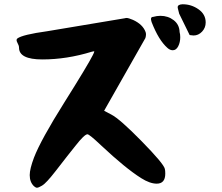

<svg xmlns="http://www.w3.org/2000/svg" viewBox="-20 -862 1040 898"><path d="M61 -663Q54 -676 61 -682Q85 -700 201 -716L566 -777Q567 -778 572 -778Q581 -778 602 -769Q648 -748 661 -712Q665 -701 660 -684L467 -344L501 -326Q540 -306 642 -202Q746 -96 751 -72Q753 -64 753 -50Q753 -3 713 -3Q681 -3 640 -29Q567 -75 454 -181Q398 -234 389 -234Q375 -234 332 -179Q328 -174 293.5 -130.5Q259 -87 241 -63Q196 -5 177 6Q160 16 153 16Q147 16 139 9Q119 -10 119 -43Q119 -72 139 -125Q171 -208 281 -383Q391 -558 414 -604Q421 -618 421 -621Q421 -622 419.5 -622Q418 -622 415.5 -621.5Q413 -621 409 -620Q292 -584 178 -584Q69 -584 69 -639Q69 -649 61 -663ZM689 -759Q681 -783 696 -783Q714 -788 730 -788Q766 -788 792.5 -767.5Q819 -747 820 -712Q823 -702 823 -688Q823 -664 813.5 -645.5Q804 -627 788 -627Q775 -627 763 -638Q722 -674 689 -759ZM811 -828Q811 -841 833 -842H835Q875 -842 908.5 -818.5Q942 -795 942 -757Q942 -732 925 -714Q908 -696 885 -696Q879 -696 867 -698L818 -798L812 -822Q811 -824 811 -828Z"/></svg>

Font: NaniFont Regular
Style: Regular
Weight: 400
Designer: Nanigashitei
Version: Version 1.036